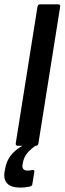

<svg xmlns="http://www.w3.org/2000/svg" viewBox="-46 -675 299 889"><path d="M37.3 0Q25.1 0 26.9 -11.4L127.5 -643.6Q129.5 -655 138.5 -655H222.5Q234.5 -655 232.5 -643.6L131.9 -11.4Q130.5 0 119.9 0ZM47.5 193.6Q4.5 193.6 -13.4 173.5Q-31.3 153.4 -24.3 116.8L-21.6 103.2Q-13.6 60 17.5 29.8Q48.6 -0.4 108.9 -23.4L127.3 -6.4Q95.1 15 79.6 34.6Q64.1 54.1 59.9 78.6L58.3 88Q54.7 114.9 81.7 114.9Q87.7 114.9 92.7 114.1Q97.7 113.3 103.1 112.3Q115.1 109.9 112.7 122.2L103.9 177Q102.9 186.4 92.5 188.6Q81.4 190.8 70.6 192.2Q59.8 193.6 47.5 193.6Z"/></svg>

Font: Sofia Sans Condensed
Style: Italic
Weight: 400
Italic angle: -9°
Designer: Botio Nikoltchev, Ani Petrova
Foundry: lettersoup
Version: Version 4.101